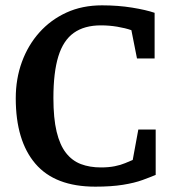

<svg xmlns="http://www.w3.org/2000/svg" viewBox="-20 -684 649 719"><path d="M337 15Q186 15 112.5 -71Q39 -157 39 -316Q39 -389 62 -452Q85 -515 127.5 -562.5Q170 -610 229 -637Q288 -664 362 -664Q422 -664 474.5 -655.5Q527 -647 559 -636V-465H493L472 -571Q449 -579 419 -584Q389 -589 358 -589Q296 -589 256.5 -561Q217 -533 198.5 -473Q180 -413 180 -317Q180 -241 192 -191Q204 -141 227 -111.5Q250 -82 283 -69.5Q316 -57 358 -57Q387 -57 409.5 -61.5Q432 -66 448.5 -73Q465 -80 477 -85L498 -199H563V-29Q544 -21 514 -10Q484 1 440.5 8Q397 15 337 15Z"/></svg>

Font: Faustina SemiBold
Style: Regular
Weight: 600
Designer: Alfonso Garcia
Foundry: http://www.omnibus-type.com
Version: Version 1.200